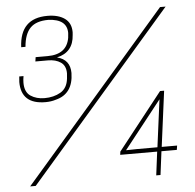

<svg xmlns="http://www.w3.org/2000/svg" viewBox="-54 -840 909 895"><g transform="rotate(-5 400.0 -392.5)"><path d="M157 -385Q43 -385 43 -489L45 -515H65Q62 -498 62 -484Q62 -440 89 -422Q116 -404 154 -404Q197 -404 229 -422.5Q261 -441 266 -486L268 -510Q268 -546 244.5 -562Q221 -578 185 -578H126L129 -598H185Q275 -598 288 -675L290 -697Q290 -762 203 -766Q146 -766 118.5 -738Q91 -710 86 -650H66Q72 -785 200 -785Q251 -785 281 -763.5Q311 -742 311 -699L310 -686Q305 -605 228 -588Q289 -573 289 -510Q287 -412 205 -392Q183 -385 157 -385ZM77 0H51L727 -780H753ZM661 0H641L655 -110H482L484 -125L693 -390H712L678 -130H750L747 -110H675ZM511 -129 563 -130H658L687 -352Z"/></g></svg>

Font: Tanohe Sans Thin
Style: Italic
Weight: 100
Designer: Village Type and Design LLC & Cristiano Sobral
Foundry: Cooper Hewitt Smithsonian Design Museum
Version: Version 1.00;September 29, 2021;FontCreator 13.0.0.2655 64-b